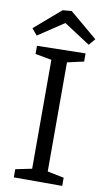

<svg xmlns="http://www.w3.org/2000/svg" viewBox="-99 -949 550 996"><g transform="rotate(10 176.0 -451.0)"><path d="M304 -655 206 -633 217 -647V-49L206 -63L304 -43V0H49V-43L146 -63L135 -49V-647L148 -632L49 -650V-693L304 -698ZM38 -745 10 -779 148 -898 195 -902 341 -779 312 -745 146 -853 199 -852Z"/></g></svg>

Font: Pack4
Style: Regular
Weight: 400
Version: Version 2.002